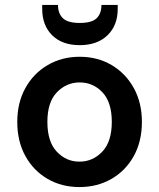

<svg xmlns="http://www.w3.org/2000/svg" viewBox="-20 -746 645 778"><path d="M302 12Q230 12 173 -21Q116 -54 83 -113.5Q50 -173 50 -252Q50 -330 83 -389.5Q116 -449 173.5 -482.5Q231 -516 303 -516Q375 -516 432 -482.5Q489 -449 522 -389.5Q555 -330 555 -252Q555 -173 522 -113.5Q489 -54 431.5 -21Q374 12 302 12ZM302 -91Q356 -91 394.5 -131.5Q433 -172 433 -252Q433 -332 395 -372Q357 -412 303 -412Q249 -412 210.5 -372Q172 -332 172 -252Q172 -172 210 -131.5Q248 -91 302 -91ZM303 -563Q232 -563 191.5 -603Q151 -643 151 -710V-726H215Q215 -691 235 -672Q255 -653 303 -653Q352 -653 371.5 -672Q391 -691 391 -726H457V-710Q457 -643 415.5 -603Q374 -563 303 -563Z"/></svg>

Font: DM Sans SemiBold
Style: Regular
Weight: 600
Designer: Colophon Foundry, Jonny Pinhorn
Foundry: Colophon Foundry
Version: Version 4.004; ttfautohint (v1.8.4.7-5d5b)